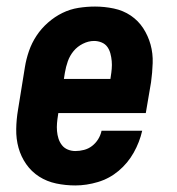

<svg xmlns="http://www.w3.org/2000/svg" viewBox="-20 -558 540 586"><path d="M210 8Q180 8 151.5 2Q123 -4 99.5 -19Q76 -34 60 -57Q44 -80 36.5 -107Q29 -134 29.5 -164Q30 -194 35 -223L56 -353Q60 -378 68.5 -402.5Q77 -427 91.5 -449Q106 -471 126.5 -489Q147 -507 170.5 -518.5Q194 -530 219.5 -534Q245 -538 270 -538Q299 -538 327.5 -532Q356 -526 379 -510.5Q402 -495 417 -472Q432 -449 439.5 -422Q447 -395 446 -365.5Q445 -336 441 -307L425 -213H158L157 -206Q155 -194 154 -182Q153 -170 154 -158Q155 -146 158.5 -135Q162 -124 169 -115Q176 -106 187 -101.5Q198 -97 210 -97Q223 -97 236.5 -100.5Q250 -104 261 -112.5Q272 -121 279.5 -133Q287 -145 290 -159H414Q406 -124 388 -92Q370 -60 342 -36.5Q314 -13 279 -2.5Q244 8 210 8ZM175 -317H317L318 -324Q320 -336 321 -348Q322 -360 321 -371.5Q320 -383 317 -394.5Q314 -406 307.5 -415Q301 -424 290 -428.5Q279 -433 267 -433Q250 -433 233 -424.5Q216 -416 204.5 -402Q193 -388 187 -371Q181 -354 178 -336Z"/></svg>

Font: Iosevka Slab Extrabold Oblique
Style: Regular
Weight: 800
Italic angle: -9°
Monospace: yes
Designer: Belleve Invis
Foundry: Belleve Invis
Version: Version 11.1.1; ttfautohint (v1.8.3)